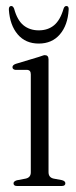

<svg xmlns="http://www.w3.org/2000/svg" viewBox="-20 -619 252 639"><path d="M141.5 -421.5V-46Q141.5 -28 159 -24.5L186 -19.5Q197.5 -16.5 197.5 -9Q197.5 0 185.5 0H36.5Q25 0 25 -9Q25 -15.5 36 -19L65 -24.5Q82.5 -28 82.5 -45.5V-371.5Q82.5 -385.5 71 -386.5H31Q21.5 -388 21.5 -395.5Q21.5 -402.5 32.5 -406.5L109 -429.5Q115.5 -431.5 120.8 -433.5Q126 -435.5 129 -435.5Q141.5 -435.5 141.5 -421.5ZM109 -518Q139.5 -518 160 -535Q180.5 -552 191.5 -590Q194.5 -599 201 -599Q209.5 -599 208.5 -586.5Q205.5 -535 179.2 -504.5Q153 -474 109 -474Q65 -474 39 -504.5Q13 -535 9.5 -586.5Q9 -599 17.5 -599Q23.5 -599 27 -590Q37.5 -551.5 58.2 -534.8Q79 -518 109 -518Z"/></svg>

Font: Fraunces 144pt S050 Light
Style: Regular
Weight: 300
Version: Version 1.000; ttfautohint (v1.8.3)